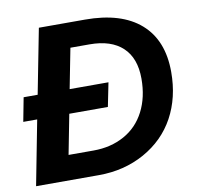

<svg xmlns="http://www.w3.org/2000/svg" viewBox="-77 -769 877 849"><g transform="rotate(-10 361.0 -344.0)"><path d="M358.4 -688Q521 -688 607.4 -612.3Q693.8 -536.6 693.8 -394Q693.8 -279.3 645.5 -190.4Q597.2 -102.1 505.4 -51Q413.6 0 299.8 0H17.6L73.7 -290H11.2L31.7 -397H94.7L151.4 -688ZM183.1 -111.3H295.4Q373.5 -111.3 434.1 -145Q494.1 -178.2 526.6 -241.2Q559.1 -304.2 559.1 -387.7Q559.1 -480 507.6 -528.3Q456.1 -576.7 359.4 -576.7H273.4L238.3 -397H412.6L391.1 -290H217.8Z"/></g></svg>

Font: Arimo
Style: Bold Italic
Weight: 700
Italic angle: -12°
Designer: Steve Matteson
Foundry: Monotype Imaging Inc.
Version: Version 1.33